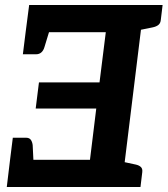

<svg xmlns="http://www.w3.org/2000/svg" viewBox="-20 -744 667 764"><path d="M464 0H7L20 -108H338L363 -312H122L135 -416H376L401 -616H82L96 -724H553ZM114 -85 20 -108 31 -196H83Q96 -196 102 -188.5Q108 -181 110 -167ZM182 -639 157 -557Q153 -543 144.5 -535.5Q136 -528 123 -528H71L82 -616L182 -639ZM528 -724H627L620 -666Q619 -652 610.5 -645Q602 -638 587 -635L528 -623ZM539 0H440L465 -101L521 -89Q534 -86 541 -79Q548 -72 546 -58Z"/></svg>

Font: Aleo
Style: Bold Italic
Weight: 700
Italic angle: -7°
Version: Version 2.001;gftools[0.9.29]